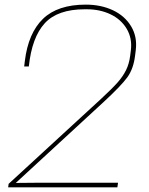

<svg xmlns="http://www.w3.org/2000/svg" viewBox="-20 -806 640 826"><path d="M158.2 -20H487.8L484.9 0H15.1L17.1 -15.1L415 -380.9Q461.9 -424.3 485.4 -450.7Q508.8 -477.1 522.2 -504.2Q535.6 -531.2 540 -565.9L543 -589.8Q549.3 -641.6 524.9 -682.4Q500.5 -723.1 455.1 -744.6Q409.7 -766.1 353 -766.1H345.2Q227.5 -766.1 172.4 -705.8Q117.2 -645.5 104 -520H84L86.9 -543.9Q101.6 -663.6 164.8 -724.9Q228 -786.1 349.1 -786.1Q414.1 -786.1 465.6 -762Q517.1 -737.8 544.2 -692.6Q571.3 -647.5 564 -589.8L561 -565.9Q554.2 -510.7 528.6 -474.6Q502.9 -438.5 425.8 -367.2L47.9 -19Z"/></svg>

Font: Cooper Hewitt
Style: Thin Italic
Weight: 702
Designer: Village Type and Design LLC
Foundry: Cooper Hewitt Smithsonian Design Museum
Version: 1.000